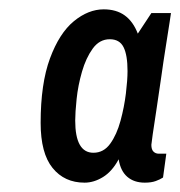

<svg xmlns="http://www.w3.org/2000/svg" viewBox="-20 -753 386 411"><path d="M161 -362Q118 -362 92.5 -393.5Q67 -425 67 -490Q67 -574 87 -628Q107 -682 138 -707.5Q169 -733 202 -733Q229 -733 247 -720Q265 -707 275 -681L304 -725H346Q346 -725 343 -705Q340 -685 335 -654Q330 -623 325 -587Q320 -551 315 -519Q310 -487 307 -466Q304 -445 304 -443Q304 -433 308.5 -428.5Q313 -424 320 -424H336L329 -373Q323 -369 313.5 -365.5Q304 -362 290 -362Q267 -362 252.5 -374.5Q238 -387 234 -412Q220 -386 200.5 -374Q181 -362 161 -362ZM180 -426Q202 -426 216 -445.5Q230 -465 238 -494.5Q246 -524 249.5 -553Q253 -582 253 -601Q253 -635 244.5 -652Q236 -669 215 -669Q193 -669 178.5 -649Q164 -629 155.5 -599.5Q147 -570 144 -541Q141 -512 141 -495Q141 -426 180 -426Z"/></svg>

Font: Archivo Narrow SemiBold
Style: Italic
Weight: 600
Italic angle: -8°
Designer: Hector Gatti
Foundry: Omnibus-Type
Version: Version 3.002